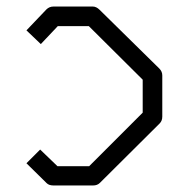

<svg xmlns="http://www.w3.org/2000/svg" viewBox="-20 -616 580 588"><path d="M61 -116 103 -158 156 -107H253L417 -271V-372L252 -536H157L105 -481L61 -523L122 -587Q131 -596 144 -596H264Q275 -596 285 -586L468 -406Q477 -397 477 -385V-259Q477 -246 469 -238L286 -56Q278 -48 265 -48H144Q130 -48 123 -55Z"/></svg>

Font: 3270 Nerd Font Mono
Style: Regular
Weight: 400
Monospace: yes
Version: Version 3.0.1;Nerd Fonts 3.0.0